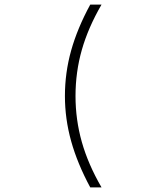

<svg xmlns="http://www.w3.org/2000/svg" viewBox="-20 -718 690 834"><path d="M372 96Q316 -8 289 -105Q262 -202 262 -301Q262 -402 289 -498.5Q316 -595 372 -698H421Q363 -598 335.5 -501.5Q308 -405 308 -301Q308 -198 335.5 -101Q363 -4 421 96Z"/></svg>

Font: Azeret Mono Thin Thin
Style: Regular
Weight: 250
Version: Version 1.002